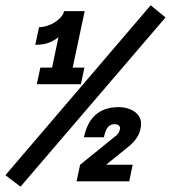

<svg xmlns="http://www.w3.org/2000/svg" viewBox="-72 -679 640 719"><path d="M454.1 -196.8Q450.2 -175.8 437 -158.4Q423.8 -141.1 405.8 -127L325.2 -62H424.8L412.1 0H214.8L228 -62L354 -164.1Q365.2 -171.9 370.1 -178.5Q375 -185.1 377 -194.8Q378.9 -204.1 373 -209Q367.2 -213.9 357.9 -213.9Q341.8 -213.9 332.5 -203.4Q323.2 -192.9 316.9 -165H242.2Q266.1 -277.8 372.1 -277.8Q390.1 -277.8 406.5 -272.9Q422.9 -268.1 435.5 -258.1Q448.2 -248 453.6 -232.9Q459 -217.8 454.1 -196.8ZM547.9 -613.8 4.9 20 -51.8 -22.9 492.2 -659.2ZM231 -363.8H65.9L79.1 -425.8H123L147 -540Q137.2 -530.8 115.7 -521Q94.2 -511.2 60.1 -511.2L74.2 -577.1Q86.9 -577.1 102.1 -581.5Q117.2 -585.9 130.6 -594Q144 -602.1 154.5 -613Q165 -624 168 -637.2H245.1L200.2 -425.8H244.1Z"/></svg>

Font: Anonymous Pro
Style: Bold Italic
Weight: 700
Italic angle: -12°
Monospace: yes
Designer: Mark Simonson
Version: Version 1.003